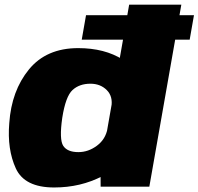

<svg xmlns="http://www.w3.org/2000/svg" viewBox="-20 -805 856 828"><path d="M332.5 -634H798L816.5 -739.5H351ZM414 0H624L762 -785H537L413.5 -81ZM213.5 3.5Q328 3.5 422.2 -45.8Q516.5 -95 528.5 -161L444 -252Q435.5 -204.5 398.2 -176.8Q361 -149 318 -149Q270.5 -149 252.8 -176Q235 -203 248.5 -297Q263 -389.5 292.8 -416.8Q322.5 -444 370 -444Q413 -444 440.5 -416.5Q468 -389 460 -342.5L576 -432Q588 -498 509.8 -547.8Q431.5 -597.5 317 -597.5Q180 -597.5 104.8 -505.5Q29.5 -413.5 20 -274Q10.5 -161 48.2 -78.8Q86 3.5 213.5 3.5Z"/></svg>

Font: Anybody Thin Black
Style: Italic
Weight: 900
Italic angle: -10°
Version: Version 1.113;gftools[0.9.25]